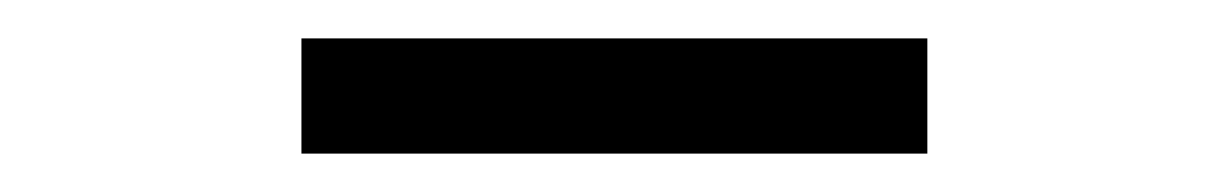

<svg xmlns="http://www.w3.org/2000/svg" viewBox="-20 -722 640 100"><path d="M463 -642H137V-702H463Z"/></svg>

Font: Argentum Novus
Style: Regular
Weight: 400
Designer: Julieta Ulanovsky
Foundry: Julieta Ulanovsky
Version: Version 7.20;July 27, 2021;FontCreator 13.0.0.2683 64-bit